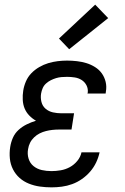

<svg xmlns="http://www.w3.org/2000/svg" viewBox="-20 -799 540 827"><path d="M202 8Q176 8 151.5 4.5Q127 1 104.5 -8Q82 -17 64.5 -32.5Q47 -48 36 -69.5Q25 -91 22.5 -116Q20 -141 24 -166Q27 -186 35.5 -205.5Q44 -225 60 -239.5Q76 -254 95.5 -263.5Q115 -273 135 -279Q119 -288 106 -301.5Q93 -315 86 -332Q79 -349 78 -369Q77 -389 80 -408Q83 -428 91.5 -448Q100 -468 115 -483.5Q130 -499 149 -510Q168 -521 188 -527Q208 -533 228.5 -535.5Q249 -538 269 -538Q290 -538 311.5 -535.5Q333 -533 352.5 -527Q372 -521 389.5 -510Q407 -499 418.5 -483Q430 -467 435 -446.5Q440 -426 436 -404Q436 -402 435.5 -400Q435 -398 435 -396H357Q357 -397 357 -398Q357 -399 358 -400Q360 -417 352.5 -431.5Q345 -446 331.5 -454.5Q318 -463 301.5 -465.5Q285 -468 269 -468Q257 -468 245 -467Q233 -466 221.5 -462.5Q210 -459 199 -453.5Q188 -448 178.5 -439.5Q169 -431 164 -419.5Q159 -408 157 -396Q154 -378 158.5 -360Q163 -342 176.5 -330.5Q190 -319 208 -315Q226 -311 245 -311H299L288 -241H234Q220 -241 206 -239.5Q192 -238 178 -234.5Q164 -231 151 -224.5Q138 -218 127 -207.5Q116 -197 109.5 -184Q103 -171 101 -157Q97 -136 103 -116Q109 -96 124.5 -83.5Q140 -71 160 -66.5Q180 -62 202 -62Q221 -62 241.5 -65.5Q262 -69 280.5 -79Q299 -89 313 -106Q327 -123 331 -143H409Q404 -120 394 -99Q384 -78 368.5 -60Q353 -42 333 -28Q313 -14 291 -6Q269 2 246.5 5Q224 8 202 8ZM278 -587 234 -633 390 -779 446 -721Z"/></svg>

Font: Iosevka Curly Slab Oblique
Style: Regular
Weight: 400
Italic angle: -9°
Monospace: yes
Designer: Belleve Invis
Foundry: Belleve Invis
Version: Version 11.1.0; ttfautohint (v1.8.3)